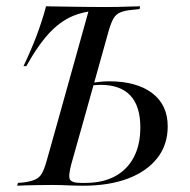

<svg xmlns="http://www.w3.org/2000/svg" viewBox="-20 -591 605 611"><path d="M146.8 -2.4Q123.4 -2.4 102 -2Q80.6 -1.6 63.3 -1.2Q46 -0.8 34.7 0L37.1 -8.9L55.6 -10.5Q79 -13.7 92.3 -19.8Q105.6 -25.8 113.3 -39.1Q121 -52.4 128.2 -78.2L162.9 -201.6H244.4L207.3 -70.2Q196.8 -31.5 202.4 -20.2Q208.1 -8.9 237.9 -8.9H250.8Q307.3 -8.9 346.4 -30.2Q385.5 -51.6 406 -91.1Q426.6 -130.6 426.6 -185.5Q426.6 -253.2 394.8 -287.1Q362.9 -321 300 -321Q292.7 -321 283.5 -320.2Q274.2 -319.4 262.1 -316.9L264.5 -325.8Q277.4 -328.2 294 -330.2Q310.5 -332.3 326.6 -332.3Q414.5 -332.3 464.1 -294.8Q513.7 -257.3 513.7 -188.7Q513.7 -129.8 480.2 -87.5Q446.8 -45.2 386.7 -22.6Q326.6 0 244.4 0Q221.8 0 194.8 -1.2Q167.7 -2.4 147.6 -2.4ZM162.9 -201.6 262.9 -559.7H329Q268.5 -559.7 224.2 -544.8Q179.8 -529.8 141.9 -491.1Q104 -452.4 63.7 -380.6H54.8Q79.8 -433.1 97.2 -479.4Q114.5 -525.8 126.6 -571Q166.1 -570.2 196.8 -569.8Q227.4 -569.4 258.9 -569Q290.3 -568.5 333.1 -568.5H307.3H306.5Q332.3 -568.5 354.8 -569Q377.4 -569.4 395.6 -570.2Q413.7 -571 425.8 -571L424.2 -562.1L400.8 -559.7Q375.8 -557.3 362.1 -551.2Q348.4 -545.2 340.7 -531.5Q333.1 -517.7 325.8 -492.7L244.4 -201.6Z"/></svg>

Font: Playfair 144pt SemiCondensed
Style: Italic
Weight: 400
Width: 4
Italic angle: -15.6°
Designer: Claus Eggers Sørensen
Foundry: Claus Eggers Sørensen
Version: Version 2.203